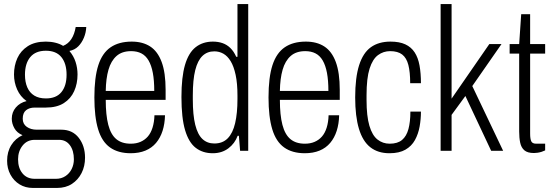

<svg xmlns="http://www.w3.org/2000/svg" viewBox="-20 -743 2724 946"><path d="M142 183Q105 183 76.5 165.5Q48 148 31.5 117.5Q15 87 15 49Q15 5 35.5 -28Q56 -61 91 -77Q64 -88 51 -111Q38 -134 38 -158Q38 -190 58 -213.5Q78 -237 111 -245Q80 -267 64.5 -302Q49 -337 49 -376Q49 -420 65.5 -456.5Q82 -493 117 -515.5Q152 -538 206 -538Q231 -538 253 -532.5Q275 -527 291 -517Q316 -527 331.5 -550.5Q347 -574 353 -610H405Q404 -583 393.5 -557.5Q383 -532 365.5 -514.5Q348 -497 322 -492Q343 -467 352.5 -437.5Q362 -408 362 -376Q362 -331 345.5 -294Q329 -257 294.5 -235Q260 -213 206 -213H151Q125 -213 108.5 -200Q92 -187 92 -158Q92 -132 112 -118Q132 -104 161 -104H282Q337 -104 368 -64Q399 -24 399 34Q399 76 382 109.5Q365 143 334.5 163Q304 183 261 183ZM151 138H256Q282 138 302 125Q322 112 333 90Q344 68 344 42Q344 -1 324.5 -27.5Q305 -54 271 -54H151Q114 -54 91.5 -26Q69 2 69 42Q69 85 91 111.5Q113 138 151 138ZM206 -258Q257 -258 282.5 -289Q308 -320 308 -375Q308 -430 282.5 -461.5Q257 -493 206 -493Q155 -493 129 -461.5Q103 -430 103 -375Q103 -339 114.5 -312.5Q126 -286 149 -272Q172 -258 206 -258Z M624 12Q562 12 522 -16.5Q482 -45 463.5 -106Q445 -167 445 -263Q445 -362 464.5 -422Q484 -482 525 -510Q566 -538 629 -538Q683 -538 720 -514Q757 -490 776.5 -437.5Q796 -385 796 -300V-251H501Q501 -176 513.5 -128Q526 -80 553 -57.5Q580 -35 624 -35Q651 -35 672 -44Q693 -53 708 -70Q723 -87 731.5 -114Q740 -141 741 -175H793Q792 -133 781 -98.5Q770 -64 749 -39Q728 -14 696.5 -1Q665 12 624 12ZM501 -295H740Q740 -347 733 -384Q726 -421 712 -445Q698 -469 676.5 -480Q655 -491 626 -491Q581 -491 554 -467Q527 -443 514.5 -399.5Q502 -356 501 -295Z M1028 12Q979 12 944.5 -14.5Q910 -41 892 -101.5Q874 -162 874 -265Q874 -363 891.5 -423Q909 -483 944 -510.5Q979 -538 1029 -538Q1055 -538 1076.5 -530.5Q1098 -523 1115 -506.5Q1132 -490 1144 -463H1150V-723H1203V0H1163L1157 -74H1151Q1137 -36 1105 -12Q1073 12 1028 12ZM1036 -36Q1077 -36 1102 -61.5Q1127 -87 1138.5 -136Q1150 -185 1150 -255V-272Q1150 -332 1141 -374Q1132 -416 1116.5 -441.5Q1101 -467 1080.5 -478.5Q1060 -490 1036 -490Q1001 -490 977.5 -467.5Q954 -445 942 -397.5Q930 -350 930 -273V-253Q930 -176 942 -128Q954 -80 977.5 -58Q1001 -36 1036 -36Z M1482 12Q1420 12 1380 -16.5Q1340 -45 1321.5 -106Q1303 -167 1303 -263Q1303 -362 1322.5 -422Q1342 -482 1383 -510Q1424 -538 1487 -538Q1541 -538 1578 -514Q1615 -490 1634.5 -437.5Q1654 -385 1654 -300V-251H1359Q1359 -176 1371.5 -128Q1384 -80 1411 -57.5Q1438 -35 1482 -35Q1509 -35 1530 -44Q1551 -53 1566 -70Q1581 -87 1589.5 -114Q1598 -141 1599 -175H1651Q1650 -133 1639 -98.5Q1628 -64 1607 -39Q1586 -14 1554.5 -1Q1523 12 1482 12ZM1359 -295H1598Q1598 -347 1591 -384Q1584 -421 1570 -445Q1556 -469 1534.5 -480Q1513 -491 1484 -491Q1439 -491 1412 -467Q1385 -443 1372.5 -399.5Q1360 -356 1359 -295Z M1899 12Q1842 12 1804.5 -17.5Q1767 -47 1748.5 -108.5Q1730 -170 1730 -263Q1730 -361 1749.5 -422Q1769 -483 1807.5 -510.5Q1846 -538 1904 -538Q1948 -538 1977 -524.5Q2006 -511 2023 -485Q2040 -459 2047 -420.5Q2054 -382 2054 -333H2001Q2001 -388 1992 -423Q1983 -458 1961.5 -474.5Q1940 -491 1902 -491Q1869 -491 1842.5 -471.5Q1816 -452 1801 -405Q1786 -358 1786 -274V-250Q1786 -171 1800 -123.5Q1814 -76 1840 -55.5Q1866 -35 1900 -35Q1939 -35 1961 -53.5Q1983 -72 1992.5 -107.5Q2002 -143 2002 -193H2054Q2054 -156 2047.5 -119.5Q2041 -83 2024.5 -53Q2008 -23 1977.5 -5.5Q1947 12 1899 12Z M2151 0V-723H2205V-257L2391 -526H2451L2307 -319L2459 0H2400L2273 -270L2205 -177V0Z M2611 11Q2579 11 2563.5 -2.5Q2548 -16 2543 -40Q2538 -64 2538 -95V-479H2491V-526H2538L2548 -673H2592V-526H2666V-479H2592V-85Q2592 -59 2597.5 -47Q2603 -35 2622 -35H2666V-2Q2658 2 2648.5 5Q2639 8 2629 9.5Q2619 11 2611 11Z"/></svg>

Font: Archivo Condensed ExtraLight
Style: Regular
Weight: 250
Width: 3
Designer: Hector Gatti
Foundry: Omnibus-Type
Version: Version 2.001